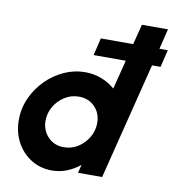

<svg xmlns="http://www.w3.org/2000/svg" viewBox="-77 -737 752 816"><g transform="rotate(10 298.5 -329.0)"><path d="M200 9.7Q150.7 9.7 110.8 -14.9Q70.8 -39.6 47.9 -82.3Q25 -125 25 -177.8Q25 -227.8 45.1 -272.6Q65.3 -317.4 99.7 -352.1Q134 -386.8 177.8 -406.6Q221.5 -426.4 268.8 -426.4Q306.2 -426.4 339.2 -413.5Q372.2 -400.7 397.2 -378.5L429.2 -504.2H290.3L308.3 -579.2H447.9L470.1 -666.7H582.6L561.1 -579.2H597.2L579.2 -504.2H542.4L416 0H311.8L320.8 -35.4Q295.8 -15.3 265.3 -2.8Q234.7 9.7 200 9.7ZM233.3 -96.5Q266.7 -96.5 294.4 -114.2Q322.2 -131.9 338.9 -160.8Q355.6 -189.6 355.6 -222.2Q355.6 -263.9 328.8 -291.7Q302.1 -319.4 259.7 -319.4Q226.4 -319.4 198.6 -301.7Q170.8 -284 154.2 -255.6Q137.5 -227.1 137.5 -194.4Q137.5 -153.5 164.2 -125Q191 -96.5 233.3 -96.5Z"/></g></svg>

Font: Afacad
Style: Bold Italic
Weight: 700
Italic angle: -14°
Designer: Kristian Moeller
Foundry: Dicotype
Version: Version 1.000; ttfautohint (v1.8.4.7-5d5b)